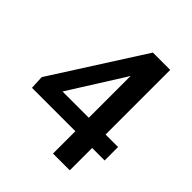

<svg xmlns="http://www.w3.org/2000/svg" viewBox="-196 -836 961 961"><g transform="rotate(45 284.0 -355.5)"><path d="M454.6 -253.4H543V-158.2H454.6V0H335.9V-158.2H28.8L25.4 -230.5L332 -710.9H454.6ZM149.9 -253.4H335.9V-550.3L327.1 -534.7Z"/></g></svg>

Font: TypoPRO Roboto
Style: Regular
Weight: 500
Designer: Google
Version: Version 2.136; 2016